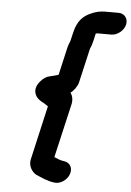

<svg xmlns="http://www.w3.org/2000/svg" viewBox="-60 -779 678 990"><g transform="rotate(5 279.0 -284.5)"><path d="M302 -303C316 -313 336 -338 341 -359L382 -537C388 -550 393 -564 396 -579L405 -618C406 -619 408 -619 409 -619C411 -620 413 -620 415 -620H486C517 -620 550 -647 557 -678C564 -709 544 -735 513 -735H442C420 -735 397 -730 379 -722C332 -704 303 -675 289 -614L278 -568C273 -556 268 -544 265 -530L233 -390C232 -390 230 -389 227 -388C213 -384 202 -381 189 -378C171 -375 155 -364 140 -346C106 -306 121 -269 147 -251C156 -244 171 -238 180 -231L192 -223L128 57C120 91 141 122 163 134C193 146 220 161 260 166C292 170 325 145 335 117C348 84 330 56 302 52C278 49 268 43 248 35L312 -242C318 -266 313 -289 302 -303Z"/></g></svg>

Font: Electronic
Style: UltHvIt
Weight: 900
Version: Version 1.011